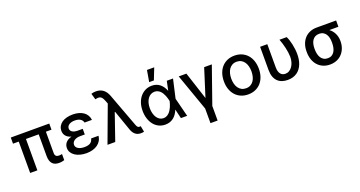

<svg xmlns="http://www.w3.org/2000/svg" viewBox="-48 -1599 4925 2624"><g transform="rotate(-20 2415.0 -287.0)"><path d="M44.7 -456.3V-545.5H604.4V-456.3H523.1V-147Q523.1 -128.9 528.1 -117.5Q533 -106.2 541.2 -99.8Q549.4 -93.4 560.2 -91.1Q571 -88.8 583.1 -88.8Q595.2 -88.8 606.9 -90.7Q618.6 -92.7 625.7 -94.5V-5.3Q612.2 -1.4 592.7 2.7Q573.2 6.7 547.2 6.7Q518.5 6.7 494.9 -1.2Q471.2 -9.2 454.2 -26.8Q437.1 -44.4 427.7 -72.4Q418.3 -100.5 418.3 -141V-456.3H233V0H128.2V-456.3Z M715.9 -148.1Q715.9 -166.5 721.4 -185.4Q726.9 -204.2 739.9 -221.1Q752.8 -237.9 774.3 -251.6Q795.8 -265.3 827.8 -273.8Q798.3 -282.3 778.6 -295.5Q758.9 -308.6 747.2 -324.6Q735.4 -340.6 730.5 -358.1Q725.5 -375.7 725.5 -393.1Q725.5 -431.1 741.8 -460.6Q758.2 -490.1 787.3 -510.7Q816.4 -531.2 856.9 -541.9Q897.4 -552.6 946.4 -552.6Q993.6 -552.6 1032.8 -541.7Q1072.1 -530.9 1101.2 -510.5Q1130.3 -490.1 1148.1 -460.4Q1165.8 -430.8 1169.7 -393.1H1062.5Q1055.4 -427.2 1024.7 -446.4Q994 -465.6 943.9 -465.6Q917.6 -465.6 896.7 -459.9Q875.7 -454.2 861 -443.9Q846.2 -433.6 838.4 -419.7Q830.6 -405.9 830.6 -389.2Q831 -358.3 858.5 -339.7Q886 -321 940.3 -321H1009.6V-239H940.3Q914.4 -239 892.9 -233Q871.4 -226.9 855.8 -215.9Q840.2 -204.9 831.5 -189.5Q822.8 -174 822.8 -155.5Q822.8 -138.5 831.5 -124.3Q840.2 -110.1 856.4 -99.8Q872.5 -89.5 895.8 -83.8Q919 -78.1 947.8 -78.1Q1004.3 -78.1 1034.1 -98Q1063.9 -117.9 1072.4 -158.4H1179.3Q1175.8 -119 1157.1 -87.7Q1138.5 -56.5 1107.8 -34.8Q1077.1 -13.1 1036.2 -1.6Q995.4 9.9 947.4 9.9Q898.1 9.9 855.6 -1.2Q813.2 -12.4 782.1 -33.2Q751.1 -54 733.5 -83.1Q715.9 -112.2 715.9 -148.1Z M1252.8 0 1449.6 -529.5 1433.9 -570.3Q1426.1 -590.2 1418.1 -604.9Q1410.2 -619.7 1400.7 -629.3Q1391.3 -638.8 1379.8 -643.5Q1368.3 -648.1 1353.3 -648.1Q1344.1 -648.1 1333.3 -646.3Q1322.4 -644.5 1310 -641.3L1284.4 -729.8Q1294.7 -734 1312.1 -737.6Q1329.5 -741.1 1351.9 -741.1Q1384.2 -741.1 1410.5 -732.8Q1436.8 -724.4 1457.9 -708.3Q1479 -692.1 1495 -668.5Q1511 -644.9 1522.4 -614.3L1703.1 -129.3Q1707 -119.7 1710.6 -111.3Q1714.1 -103 1719.1 -96.6Q1724.1 -90.2 1731 -86.5Q1737.9 -82.7 1748.6 -82.7Q1752.8 -82.7 1757.8 -83.3Q1762.8 -83.8 1766.7 -84.2L1783.7 2.1Q1773.4 5 1761.2 6.6Q1748.9 8.2 1736.9 7.8Q1689.3 7.8 1657.7 -18.1Q1626.1 -44 1609.4 -90.2L1505.3 -387.4H1499.3L1365.4 0Z M1862.2 -272.7Q1862.2 -334.5 1879.6 -386Q1897 -437.5 1928.3 -474.4Q1959.5 -511.4 2002.3 -532Q2045.1 -552.6 2095.5 -552.6Q2131.4 -552.6 2160.7 -542.3Q2190 -532 2213.2 -513.1Q2236.5 -494.3 2254.1 -468.2Q2271.7 -442.1 2284.1 -410.5H2285.2L2313.9 -545.5H2404.5L2342.3 -272.7L2411.6 0H2320.7L2289.1 -133.2H2287.3Q2274.5 -101.6 2256.2 -74.8Q2237.9 -47.9 2213.8 -28.8Q2189.6 -9.6 2159.1 1.1Q2128.6 11.7 2090.9 11.4Q2039.8 11 1997.5 -10.1Q1955.3 -31.2 1925.2 -68.9Q1895.2 -106.5 1878.7 -158.6Q1862.2 -210.6 1862.2 -272.7ZM2098.4 -79.9Q2122.5 -79.9 2142.4 -89.1Q2162.3 -98.4 2178.4 -113.8Q2194.6 -129.3 2207.2 -149.1Q2219.8 -169 2229.2 -190.3Q2238.6 -211.6 2245 -232.8Q2251.4 -253.9 2255.3 -271.3L2255.7 -272.7L2255.3 -274.1Q2251.8 -291.5 2245.9 -312.3Q2240.1 -333.1 2231.5 -354Q2223 -375 2211.3 -394.5Q2199.6 -414.1 2183.9 -429.2Q2168.3 -444.2 2148.4 -453.3Q2128.6 -462.4 2103.7 -462.4Q2073.2 -462.4 2047.9 -448.3Q2022.7 -434.3 2004.8 -409.1Q1986.9 -383.9 1976.9 -348.9Q1967 -313.9 1967 -272Q1967 -230.8 1976.4 -195.7Q1985.8 -160.5 2003 -134.8Q2020.2 -109 2044.6 -94.5Q2068.9 -79.9 2098.4 -79.9ZM2081 -610.1 2109.7 -777H2215.2L2149.5 -610.1Z M2487.2 -545.5H2598.7L2729.8 -143.1L2857.2 -545.5H2968.8L2780.5 -9.2V203.1H2676.8V-9.2Z M3044 -270.2Q3044 -333.8 3062.1 -386Q3080.3 -438.2 3113.5 -475.1Q3146.7 -512.1 3193.7 -532.3Q3240.8 -552.6 3298.3 -552.6Q3355.8 -552.6 3402.9 -532.3Q3449.9 -512.1 3483.1 -475.1Q3516.3 -438.2 3534.4 -386Q3552.6 -333.8 3552.6 -270.2Q3552.6 -207 3534.4 -155.2Q3516.3 -103.3 3483.1 -66.4Q3449.9 -29.5 3402.9 -9.2Q3355.8 11 3298.3 11Q3240.8 11 3193.7 -9.2Q3146.7 -29.5 3113.5 -66.4Q3080.3 -103.3 3062.1 -155.2Q3044 -207 3044 -270.2ZM3151.3 -270.6Q3151.3 -231.2 3160.2 -196.2Q3169 -161.2 3187.3 -134.9Q3205.6 -108.7 3233.3 -93.4Q3261 -78.1 3298.7 -78.1Q3335.9 -78.1 3363.6 -93.4Q3391.3 -108.7 3409.4 -134.9Q3427.6 -161.2 3436.4 -196.2Q3445.3 -231.2 3445.3 -270.6Q3445.3 -309.7 3436.4 -344.8Q3427.6 -380 3409.4 -406.4Q3391.3 -432.9 3363.6 -448.3Q3335.9 -463.8 3298.7 -463.8Q3261 -463.8 3233.3 -448.3Q3205.6 -432.9 3187.3 -406.4Q3169 -380 3160.2 -344.8Q3151.3 -309.7 3151.3 -270.6Z M3775.6 -545.5V-207.4Q3775.6 -171.9 3783.6 -147.7Q3791.5 -123.6 3804.7 -108.7Q3817.8 -93.8 3835 -87.2Q3852.3 -80.6 3870.7 -80.6Q3902.3 -80.6 3928.1 -96.2Q3953.8 -111.9 3972.5 -138.7Q3991.1 -165.5 4001.2 -201.2Q4011.4 -236.9 4011.4 -277Q4010.7 -308.2 4005.9 -342.7Q4001.1 -377.1 3993.1 -412.1Q3985.1 -447.1 3974.6 -481.2Q3964.1 -515.3 3952.4 -545.5H4057.5Q4068.9 -523.1 4079.2 -492.2Q4089.5 -461.3 4097.3 -425.6Q4105.1 -389.9 4109.7 -351.9Q4114.3 -313.9 4114.3 -277Q4114.3 -238.6 4108.3 -202.6Q4102.3 -166.5 4089.7 -134.6Q4077.1 -102.6 4057.7 -76.2Q4038.4 -49.7 4011.7 -30.5Q3985.1 -11.4 3950.8 -0.7Q3916.5 9.9 3874.3 9.9Q3828.8 9.9 3791.4 -3Q3753.9 -16 3727.1 -42.8Q3700.3 -69.6 3685.5 -110.8Q3670.8 -152 3670.8 -208.8V-545.5Z M4245.4 -269.9Q4245.4 -324.9 4261.7 -372.2Q4278.1 -419.4 4309.1 -454.2Q4340.2 -489 4385.5 -508.7Q4430.8 -528.4 4488.3 -528.4H4770.2V-436.8H4637.8Q4658.7 -421.5 4675.8 -401.5Q4692.8 -381.4 4704.7 -357.4Q4716.6 -333.5 4723.2 -306.1Q4729.8 -278.8 4729.8 -248.6V-238.6Q4729.8 -205.6 4722.5 -174.4Q4715.2 -143.1 4701.3 -115.6Q4687.5 -88.1 4666.9 -65Q4646.3 -41.9 4619.7 -25.2Q4593 -8.5 4560.4 0.7Q4527.7 9.9 4489.7 9.9Q4431.8 9.9 4386.4 -10.7Q4340.9 -31.2 4309.5 -67.3Q4278.1 -103.3 4261.7 -152.3Q4245.4 -201.3 4245.4 -258.5ZM4360.8 -258.5Q4360.8 -222.7 4367.9 -190.5Q4375 -158.4 4390.4 -134.2Q4405.9 -110.1 4430.4 -95.9Q4454.9 -81.7 4489.7 -81.7Q4523.1 -81.7 4546.7 -95.9Q4570.3 -110.1 4585.4 -134.2Q4600.5 -158.4 4607.4 -190.5Q4614.3 -222.7 4614.3 -258.5V-269.9Q4614.3 -303.6 4607.4 -333.8Q4600.5 -364 4585.2 -386.9Q4570 -409.8 4546.2 -423.3Q4522.4 -436.8 4488.3 -436.8Q4454.2 -436.8 4430 -423.3Q4405.9 -409.8 4390.4 -386.9Q4375 -364 4367.9 -333.8Q4360.8 -303.6 4360.8 -269.9Z"/></g></svg>

Font: Cannonade Med
Style: Regular
Weight: 500
Designer: Rasmus Andersson
Foundry: rsms
Version: Version 3.012;git-f93a4a705